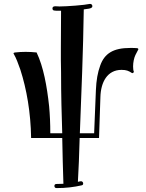

<svg xmlns="http://www.w3.org/2000/svg" viewBox="-20 -705 748 981"><path d="M291 -459V-397C291 -376 292 -356 292 -336C292 -210 295 -126 298 -24H237C237 -73 235 -119 231 -162C220 -264 202 -364 167 -437C148 -439 129 -440 111 -440C92 -440 75 -439 58 -437C56 -437 49 -436 49 -432C49 -432 49 -431 50 -430C63 -408 73 -380 84 -349C116 -250 137 -130 139 0H298C300 82 301 159 304 234C292 234 281 235 269 235C262 235 258 238 258 245C258 252 262 256 269 256C317 256 358 251 397 242C403 241 405 237 405 233C405 227 401 221 394 221C389 221 383 223 378 224L383 121C384 84 386 43 387 0H486L493 -209C495 -285 528 -348 601 -348C626 -348 637 -343 654 -332C657 -329 665 -336 664 -338C661 -345 660 -355 660 -366C660 -386 665 -410 672 -424L686 -451C687 -452 687 -453 687 -453C687 -457 683 -459 680 -459C671 -460 658 -460 645 -460C559 -460 514 -432 492 -370C479 -335 472 -294 470 -245L461 -24H388C396 -233 405 -443 408 -657C421 -660 452 -659 452 -673C452 -679 448 -685 441 -685H439C413 -679 321 -672 284 -672C278 -672 271 -673 264 -673C255 -673 248 -671 248 -662C248 -655 252 -651 259 -651C265 -650 271 -650 276 -650H292C292 -597 291 -521 291 -459Z"/></svg>

Font: Ponomar Unicode
Style: Regular
Weight: 400
Version: 1.3